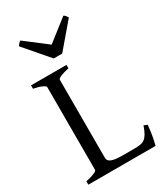

<svg xmlns="http://www.w3.org/2000/svg" viewBox="-208 -941 893 1030"><g transform="rotate(-30 238.0 -426.0)"><path d="M460.9 -119.1Q457 -76.7 450.9 -45.4Q444.8 -14.2 440.9 0H24.4V-21Q57.6 -27.8 76.4 -35.9Q95.2 -43.9 95.2 -50.8V-564Q95.2 -569.8 77.4 -578.6Q59.6 -587.4 24.4 -594.2V-615.2H244.1V-594.2Q210.9 -587.4 192.1 -579.1Q173.3 -570.8 173.3 -564V-80.1Q173.3 -71.3 177.5 -64.7Q181.6 -58.1 191.9 -53.5Q202.1 -48.8 219.7 -46.4Q237.3 -43.9 264.2 -43.9H334Q356.4 -43.9 371.8 -46.4Q387.2 -48.8 398.9 -57.4Q410.6 -65.9 420.2 -82.5Q429.7 -99.1 439.9 -127.9ZM254.4 -679.2H202.1L73.2 -829.1Q76.7 -834 79.1 -837.4Q81.5 -840.8 83.7 -843.3Q85.9 -845.7 88.6 -847.7Q91.3 -849.6 95.2 -852.1L229.5 -749L361.3 -852.1Q369.6 -847.7 373 -843.3Q376.5 -838.9 382.3 -829.1Z"/></g></svg>

Font: Gentium Plus APac
Style: Regular
Weight: 400
Designer: J. Victor Gaultney, Annie Olsen, Iska Routamaa, Becca Hirsbrunner
Foundry: SIL International
Version: Version 5.000